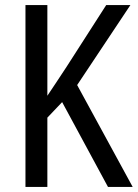

<svg xmlns="http://www.w3.org/2000/svg" viewBox="-20 -734 541 754"><path d="M501 0 283 -400 492 -714H397L241 -471C209 -422 184 -385 166 -358V-714H80V0H166V-272L224 -333L404 0Z"/></svg>

Font: Noto Sans Khmer Condensed
Style: Regular
Weight: 400
Width: 3
Designer: Danh Hong and the Monotype Design Team
Foundry: Monotype Imaging Inc.
Version: Version 2.004